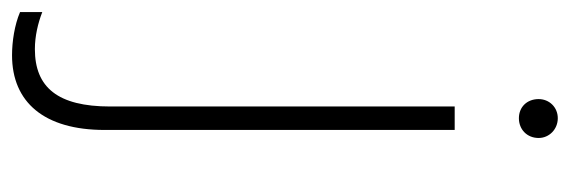

<svg xmlns="http://www.w3.org/2000/svg" viewBox="-350 -400 924 311"><g transform="rotate(90 111.5 -245.0)"><path d="M148 -624C166 -624 180 -637 180 -656C180 -673 166 -687 148 -687C130 -687 117 -673 117 -656C117 -637 130 -624 148 -624ZM46 197C122 197 167 145 167 47V-520H129V38C129 123 98 160 36 160C15 160 -6 155 -24 148V184C-3 193 24 197 46 197Z"/></g></svg>

Font: Fixel Display ExtraLight
Style: Regular
Weight: 200
Designer: AlfaBravo + MacPaw
Foundry: Kyrylo Tkachov, Marchela Mozhyna, Serhii Makarenko, Maria Weinstein, Zakhar Kryvoshyya
Version: Version 1.211